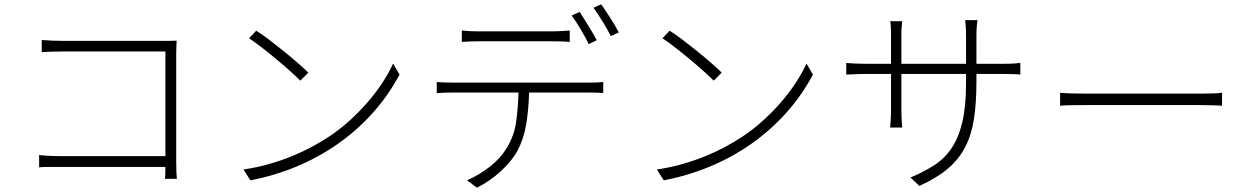

<svg xmlns="http://www.w3.org/2000/svg" viewBox="-20 -826 5776 888"><path d="M743 1Q744 -4 744.5 -19Q745 -34 745 -54H260Q230 -54 204 -54Q178 -54 161 -52V-109Q176 -107 203 -105.5Q230 -104 259 -104H745V-588H271Q246 -588 217 -587Q188 -586 173 -585V-641Q196 -639 221.5 -638Q247 -637 270 -637H733Q749 -637 765 -637Q781 -637 797 -638Q796 -623 795.5 -605Q795 -587 795 -573V-79Q795 -53 796 -28.5Q797 -4 798 1Z M1165 -684Q1191 -668 1224.5 -642.5Q1258 -617 1292 -589.5Q1326 -562 1356.5 -535.5Q1387 -509 1406 -490L1369 -453Q1351 -471 1322 -497Q1293 -523 1259.5 -551Q1226 -579 1192.5 -605Q1159 -631 1132 -649ZM1106 -42Q1172 -52 1228.5 -68.5Q1285 -85 1333.5 -105Q1382 -125 1422.5 -147Q1463 -169 1497 -191Q1549 -225 1595 -266.5Q1641 -308 1680 -353Q1719 -398 1749 -444Q1779 -490 1798 -532L1828 -481Q1774 -381 1701 -300.5Q1628 -220 1539.5 -158.5Q1451 -97 1349.5 -55Q1248 -13 1138 8Z M2000 -447Q2019 -445 2037.5 -444.5Q2056 -444 2078 -444H2704Q2719 -444 2736.5 -444.5Q2754 -445 2770 -447V-396Q2756 -397 2738 -397.5Q2720 -398 2704 -398H2427Q2425 -319 2413.5 -250.5Q2402 -182 2372 -126Q2345 -79 2295.5 -33.5Q2246 12 2186 42L2140 8Q2199 -18 2248 -57Q2297 -96 2325 -144Q2358 -198 2367 -261.5Q2376 -325 2378 -398H2078Q2056 -398 2038 -397.5Q2020 -397 2000 -395ZM2116 -685Q2134 -683 2151.5 -682Q2169 -681 2192 -681H2534Q2552 -681 2574 -682Q2596 -683 2615 -685V-632Q2596 -634 2574 -634.5Q2552 -635 2534 -635H2194Q2149 -635 2116 -632ZM2703 -622Q2689 -651 2666.5 -689Q2644 -727 2624 -754L2661 -771Q2678 -745 2701 -707.5Q2724 -670 2740 -640ZM2760 -806Q2770 -793 2781 -776Q2792 -759 2803.5 -741.5Q2815 -724 2825 -707Q2835 -690 2842 -676L2805 -659Q2789 -691 2767 -726.5Q2745 -762 2725 -790Z M3077 -684Q3103 -668 3136.5 -642.5Q3170 -617 3204 -589.5Q3238 -562 3268.5 -535.5Q3299 -509 3318 -490L3281 -453Q3263 -471 3234 -497Q3205 -523 3171.5 -551Q3138 -579 3104.5 -605Q3071 -631 3044 -649ZM3018 -42Q3084 -52 3140.5 -68.5Q3197 -85 3245.5 -105Q3294 -125 3334.5 -147Q3375 -169 3409 -191Q3461 -225 3507 -266.5Q3553 -308 3592 -353Q3631 -398 3661 -444Q3691 -490 3710 -532L3740 -481Q3686 -381 3613 -300.5Q3540 -220 3451.5 -158.5Q3363 -97 3261.5 -55Q3160 -13 3050 8Z M3894 -535Q3896 -535 3905 -534Q3914 -533 3927 -532.5Q3940 -532 3955.5 -531.5Q3971 -531 3985 -531H4101V-669Q4101 -690 4099.5 -708Q4098 -726 4097 -728H4153Q4153 -726 4151 -709.5Q4149 -693 4149 -670V-531H4448V-662Q4448 -689 4446 -709.5Q4444 -730 4444 -733H4501Q4500 -730 4498 -709.5Q4496 -689 4496 -662V-531H4622Q4651 -531 4673 -532.5Q4695 -534 4699 -535V-481Q4696 -482 4673.5 -483Q4651 -484 4622 -484H4496V-449Q4496 -350 4484.5 -275.5Q4473 -201 4443 -144Q4413 -87 4362 -44.5Q4311 -2 4232 34L4191 -5Q4253 -31 4301 -62Q4349 -93 4381.5 -141.5Q4414 -190 4431 -262.5Q4448 -335 4448 -443V-484H4149V-315Q4149 -303 4149.5 -290Q4150 -277 4150.5 -265.5Q4151 -254 4152 -246Q4153 -238 4153 -236H4097Q4097 -238 4097.5 -245.5Q4098 -253 4099 -264.5Q4100 -276 4100.5 -289.5Q4101 -303 4101 -315V-484H3985Q3971 -484 3955.5 -483.5Q3940 -483 3927 -482.5Q3914 -482 3905 -481.5Q3896 -481 3894 -481Z M4883 -397Q4902 -395 4932 -394Q4962 -393 5005 -393H5534Q5572 -393 5595 -394Q5618 -395 5632 -397V-337Q5619 -338 5593.5 -339Q5568 -340 5535 -340H5005Q4965 -340 4934 -339.5Q4903 -339 4883 -337Z"/></svg>

Font: Kinto Sans Light
Style: Regular
Weight: 300
Designer: Authors: Ryoko NISHIZUKA  (kana & ideographs); Paul D. Hunt (Latin, Greek & Cyrillic); Wenlong ZHANG  (bopomofo); Sandol
Foundry: Adobe Systems Incorporated, ookami Inc.
Version: Version 0.001